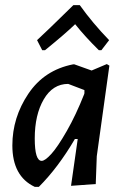

<svg xmlns="http://www.w3.org/2000/svg" viewBox="-20 -718 487 746"><path d="M144 -523 124 -562Q155 -590 265 -698H290Q340 -628 404 -562L374 -523H364Q311 -575 272 -624Q235 -588 155 -523ZM264 -468H269L336 -444L395 -469L405 -463L356 -111L352 -3L256 4L282 -178H271Q206 -67 131 8H115Q28 -33 28 -153Q28 -261 90 -353.5Q152 -446 264 -468ZM115 -180Q115 -93 142 -93Q155 -93 179.5 -120Q204 -147 239.5 -209Q275 -271 307 -352L308 -356V-368L245 -392Q185 -392 150 -332Q115 -272 115 -180Z"/></svg>

Font: Alegreya Sans SC Medium
Style: Italic
Weight: 500
Italic angle: -7°
Designer: Juan Pablo del Peral
Foundry: Huerta Tipografica
Version: Version 2.007